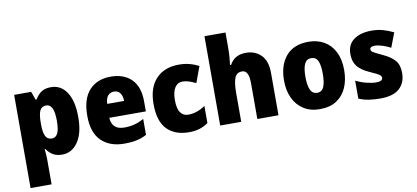

<svg xmlns="http://www.w3.org/2000/svg" viewBox="-85 -1065 3497 1609"><g transform="rotate(-10 1664.0 -260.0)"><path d="M374 -563Q459 -563 508 -488Q557 -413 557 -277Q557 -139 505 -64.5Q453 10 372 10Q322 10 290.5 -10Q259 -30 239 -61H233Q236 -35 237.5 -11Q239 13 239 37V240H60V-553H205L230 -483H239Q262 -522 293 -542.5Q324 -563 374 -563ZM309 -419Q270 -419 255 -388Q240 -357 239 -292V-270Q239 -204 254.5 -171Q270 -138 309 -138Q342 -138 358.5 -171Q375 -204 375 -277Q375 -352 358 -385.5Q341 -419 309 -419Z M882 -563Q994 -563 1058.5 -499Q1123 -435 1123 -310V-225H812Q814 -177 841 -150Q868 -123 923 -123Q969 -123 1008 -133Q1047 -143 1090 -166V-31Q1052 -10 1007 0Q962 10 899 10Q776 10 704.5 -60Q633 -130 633 -273Q633 -418 700 -490.5Q767 -563 882 -563ZM888 -435Q858 -435 837.5 -413.5Q817 -392 815 -343H959Q958 -386 940 -410.5Q922 -435 888 -435Z M1451 10Q1331 10 1264 -58.5Q1197 -127 1197 -274Q1197 -413 1268 -488Q1339 -563 1462 -563Q1511 -563 1553 -552Q1595 -541 1631 -521L1581 -385Q1550 -400 1522.5 -409Q1495 -418 1466 -418Q1427 -418 1403 -382Q1379 -346 1379 -275Q1379 -202 1403 -169Q1427 -136 1468 -136Q1544 -136 1614 -185V-39Q1582 -16 1542 -3Q1502 10 1451 10Z M1895 -640Q1895 -589 1892 -550Q1889 -511 1885 -485H1894Q1917 -526 1951.5 -544.5Q1986 -563 2033 -563Q2111 -563 2161.5 -513Q2212 -463 2212 -360V0H2032V-304Q2032 -415 1975 -415Q1928 -415 1911.5 -372.5Q1895 -330 1895 -247V0H1716V-760H1895Z M2820 -278Q2820 -194 2791.5 -129Q2763 -64 2706 -27Q2649 10 2563 10Q2484 10 2426.5 -26.5Q2369 -63 2338.5 -128Q2308 -193 2308 -278Q2308 -408 2373.5 -485.5Q2439 -563 2566 -563Q2640 -563 2697.5 -530Q2755 -497 2787.5 -433Q2820 -369 2820 -278ZM2490 -277Q2490 -205 2507.5 -167Q2525 -129 2565 -129Q2605 -129 2621.5 -167Q2638 -205 2638 -278Q2638 -351 2621.5 -387.5Q2605 -424 2564 -424Q2525 -424 2507.5 -387.5Q2490 -351 2490 -277Z M3294 -170Q3294 -87 3241.5 -38.5Q3189 10 3078 10Q3026 10 2982.5 3.5Q2939 -3 2895 -21V-174Q2939 -152 2986 -140.5Q3033 -129 3066 -129Q3122 -129 3122 -159Q3122 -169 3114 -178Q3106 -187 3083.5 -198.5Q3061 -210 3018 -229Q2956 -257 2925 -296.5Q2894 -336 2894 -400Q2894 -480 2950.5 -521.5Q3007 -563 3103 -563Q3153 -563 3197 -551Q3241 -539 3288 -516L3241 -393Q3207 -411 3170.5 -422.5Q3134 -434 3108 -434Q3066 -434 3066 -410Q3066 -400 3073 -392.5Q3080 -385 3101 -374.5Q3122 -364 3164 -344Q3227 -315 3260.5 -277Q3294 -239 3294 -170Z"/></g></svg>

Font: Noto Sans Hebrew SemiCondensed Black
Style: Regular
Weight: 900
Width: 4
Designer: Ben Nathan
Foundry: Google LLC
Version: Version 3.001; ttfautohint (v1.8.4.7-5d5b)